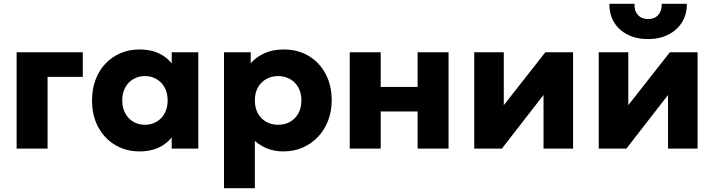

<svg xmlns="http://www.w3.org/2000/svg" viewBox="-20 -787 3783 1017"><path d="M68 0V-510H418.5V-380H232V0Z M719.5 15Q647.5 15 590.5 -18.8Q533.5 -52.5 500.5 -113.2Q467.5 -174 467.5 -255Q467.5 -316 486.5 -365.8Q505.5 -415.5 539.5 -451Q573.5 -486.5 619.5 -505.8Q665.5 -525 719.5 -525Q790.5 -525 840.5 -494.2Q890.5 -463.5 912 -412.5L889.5 -377V-510H1030.5V0H889.5V-133L912 -98Q890.5 -47 840.5 -16Q790.5 15 719.5 15ZM747.5 -126Q781.5 -126 808.8 -141.8Q836 -157.5 852 -186.5Q868 -215.5 868 -255Q868 -295 852 -323.8Q836 -352.5 808.8 -368.2Q781.5 -384 747.5 -384Q713.5 -384 686.5 -368.2Q659.5 -352.5 643.5 -323.8Q627.5 -295 627.5 -255Q627.5 -215.5 643.5 -186.5Q659.5 -157.5 686.5 -141.8Q713.5 -126 747.5 -126Z M1166.5 210V-510H1308V-451.5Q1336.5 -485 1380.8 -505Q1425 -525 1483.5 -525Q1556.5 -525 1613.8 -491.5Q1671 -458 1704 -397Q1737 -336 1737 -255Q1737 -198 1718.2 -148.8Q1699.5 -99.5 1665 -62.8Q1630.5 -26 1583.8 -5.5Q1537 15 1480.5 15Q1435.5 15 1397.8 0.5Q1360 -14 1330 -40.5V210ZM1453 -126Q1488.5 -126 1516.5 -141.8Q1544.5 -157.5 1560.5 -186.5Q1576.5 -215.5 1576.5 -255Q1576.5 -295 1560.2 -323.8Q1544 -352.5 1516.2 -368.2Q1488.5 -384 1453 -384Q1418 -384 1390 -368.2Q1362 -352.5 1346 -323.8Q1330 -295 1330 -255Q1330 -215.5 1346 -186.5Q1362 -157.5 1389.8 -141.8Q1417.5 -126 1453 -126Z M1832.5 0V-510H1996.5V-326.5H2192V-510H2356V0H2192V-196.5H1996.5V0Z M2492 0V-510H2648.5V-230L2868.5 -510H3015.5V0H2859V-284L2638.5 0Z M3151.5 0V-510H3308V-230L3528 -510H3675V0H3518.5V-284L3298 0ZM3413 -580Q3350.5 -580 3304 -603.8Q3257.5 -627.5 3232.2 -669.5Q3207 -711.5 3208 -767H3341Q3339 -730.5 3358.8 -708.2Q3378.5 -686 3413 -686Q3447.5 -686 3467 -708.2Q3486.5 -730.5 3485 -767H3618Q3619 -712.5 3593.2 -670.2Q3567.5 -628 3520.8 -604Q3474 -580 3413 -580Z"/></svg>

Font: Geologica Cursive
Style: Bold
Weight: 700
Designer: Sindre Bremnes, Frode Helland
Foundry: Monokrom Skriftforlag AS
Version: Version 1.010;gftools[0.9.28]